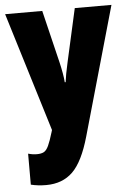

<svg xmlns="http://www.w3.org/2000/svg" viewBox="-55 -595 602 876"><g transform="rotate(-5 245.5 -156.5)"><path d="M2 -553H172L230 -313Q236 -288 240.5 -262.5Q245 -237 246 -220H250Q252 -237 256 -258.5Q260 -280 267 -311L321 -553H489L322 35Q290 148 243 194Q196 240 121 240Q102 240 84.5 238Q67 236 51 232V90Q71 96 91 96Q111 96 123 89.5Q135 83 144.5 62.5Q154 42 166 2L169 -8Z"/></g></svg>

Font: Noto Sans ExtraCondensed Black
Style: Regular
Weight: 900
Width: 2
Designer: Monotype Design Team
Foundry: Monotype Imaging Inc.
Version: Version 2.013; ttfautohint (v1.8.4.7-5d5b)